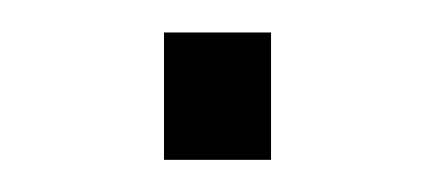

<svg xmlns="http://www.w3.org/2000/svg" viewBox="-20 -409 280 120"><path d="M82.5 -309.1V-388.7H149.4V-309.1Z"/></svg>

Font: Roboto Slab Light
Style: Regular
Weight: 300
Designer: Google
Version: Version 2.000; ttfautohint (v1.8.1.43-b0c9)